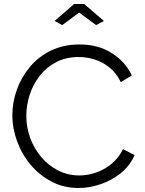

<svg xmlns="http://www.w3.org/2000/svg" viewBox="-20 -937 726 963"><path d="M42 -360Q42 -424 64.5 -487Q87 -550 130 -601.5Q173 -653 236 -683.5Q299 -714 379 -714Q473 -714 541 -670.5Q609 -627 641 -559L586 -525Q563 -572 528 -599.5Q493 -627 453.5 -639Q414 -651 375 -651Q311 -651 262 -625.5Q213 -600 179.5 -557Q146 -514 129 -462Q112 -410 112 -356Q112 -297 132 -243.5Q152 -190 188 -148Q224 -106 272.5 -81.5Q321 -57 378 -57Q418 -57 460 -71Q502 -85 538 -114Q574 -143 597 -189L655 -159Q632 -106 586.5 -69Q541 -32 484.5 -13Q428 6 374 6Q301 6 240 -25.5Q179 -57 134.5 -109.5Q90 -162 66 -227.5Q42 -293 42 -360ZM254 -832 352 -917H402L501 -832L462 -811L377 -874L292 -811Z"/></svg>

Font: Raleway
Style: Regular
Weight: 400
Designer: Matt McInerney, Pablo Impallari, Rodrigo Fuenzalida
Foundry: Matt McInerney, Pablo Impallari, Rodrigo Fuenzalida
Version: Version 4.101;RELEASE